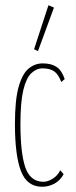

<svg xmlns="http://www.w3.org/2000/svg" viewBox="-20 -702 290 733"><path d="M141 11Q83 11 60 -49Q37 -109 37 -228Q37 -320 51 -370Q65 -420 89 -440Q113 -460 143 -460Q176 -460 196 -446.5Q216 -433 227 -400L214 -389Q203 -418 187 -429.5Q171 -441 142 -441Q119 -441 99.5 -422.5Q80 -404 69 -358Q58 -312 58 -228Q58 -120 76 -65Q94 -10 143 -8Q160 -7 180 -19Q200 -31 210 -52L223 -37Q209 -12 187 -0.5Q165 11 141 11ZM125 -507 110 -514 165 -682 186 -673Z"/></svg>

Font: Inconsolata UltraCondensed ExtraLight
Style: Regular
Weight: 200
Width: 1
Monospace: yes
Designer: Raph Levien, Cyreal, Brenton Simpson
Foundry: Raph Levien, Cyreal, Google
Version: Version 3.100; ttfautohint (v1.8.4.7-5d5b)